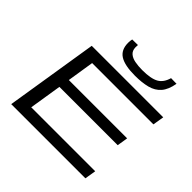

<svg xmlns="http://www.w3.org/2000/svg" viewBox="-225 -1153 1369 1369"><g transform="rotate(45 459.5 -468.5)"><path d="M73 0 185 -700H906L892 -615H274L242 -412H830L817 -330H229L190 -85H835L821 0ZM553 -767Q450 -767 401.5 -797.5Q353 -828 353 -899Q353 -918 357 -936L414 -937Q413 -921 413 -912Q414 -880 434 -862.5Q454 -845 487.5 -838.5Q521 -832 562 -832Q649 -832 690.5 -855.5Q732 -879 748 -937L804 -936Q792 -867 760 -830.5Q728 -794 676 -780.5Q624 -767 553 -767Z"/></g></svg>

Font: Georama ExtraExtended
Style: Italic
Weight: 400
Width: 8
Italic angle: -9°
Designer: Jean-Baptiste Levee
Foundry: Production Type
Version: Version 1.000